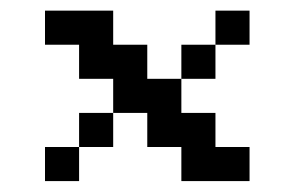

<svg xmlns="http://www.w3.org/2000/svg" viewBox="-20 -332 540 352"><path d="M62.5 -312.5H187.5V-250H250V-187.5H312.5V-125H375V-62.5H437.5V0H312.5V-62.5H250V-125H187.5V-187.5H125V-250H62.5ZM375 -312.5H437.5V-250H375ZM312.5 -250H375V-187.5H312.5ZM125 -125H187.5V-62.5H125ZM62.5 -62.5H125V0H62.5Z"/></svg>

Font: Half Eighties
Style: Regular
Weight: 400
Monospace: yes
Designer: Jayvee Enaguas (HarvettFox96)
Version: 20191127.01dev02